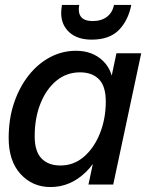

<svg xmlns="http://www.w3.org/2000/svg" viewBox="-20 -745 614 775"><path d="M184 10Q111 10 63 -42.5Q15 -95 15 -188Q15 -265 36.5 -329Q58 -393 95.5 -440.5Q133 -488 182 -514Q231 -540 287 -540Q354 -540 396.5 -498.5Q439 -457 439 -380L412 -221Q389 -111 326.5 -50.5Q264 10 184 10ZM224 -77Q278 -77 319 -112.5Q360 -148 383.5 -207Q407 -266 407 -335Q407 -397 379.5 -425Q352 -453 303 -453Q249 -453 208 -419.5Q167 -386 143.5 -327.5Q120 -269 120 -195Q120 -134 147.5 -105.5Q175 -77 224 -77ZM337 0 363 -122 409 -265 424 -407 450 -530H550L437 0ZM350 -585Q292 -585 259.5 -615Q227 -645 227 -692Q227 -707 230 -725H300Q299 -721 298.5 -716Q298 -711 298 -707Q298 -660 354 -660Q389 -660 411.5 -677Q434 -694 440 -725H510Q497 -661 459 -623Q421 -585 350 -585Z"/></svg>

Font: Radio Canada Big
Style: Italic
Weight: 400
Italic angle: -12°
Designer: Étienne Aubert Bonn
Foundry: Coppers and Brasses
Version: Version 1.001